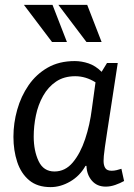

<svg xmlns="http://www.w3.org/2000/svg" viewBox="-20 -753 549 786"><path d="M418 -495H462Q447 -396 436.5 -328.5Q426 -261 419.5 -218.5Q413 -176 409.5 -151.5Q406 -127 405 -114.5Q404 -102 404 -94Q404 -76 411 -65Q418 -54 437 -54Q447 -54 457.5 -56.5Q468 -59 477 -62L488 -12Q472 -3 452 4Q432 11 413 11Q377 11 356 -13.5Q335 -38 334 -74H330Q307 -33 267.5 -10Q228 13 187 13Q133 13 99.5 -15Q66 -43 50.5 -90Q35 -137 35 -193Q35 -249 50.5 -304Q66 -359 97 -404Q128 -449 175 -476Q222 -503 286 -503Q314 -503 342.5 -493.5Q371 -484 396 -459ZM118 -194Q118 -136 138 -93.5Q158 -51 203 -51Q247 -51 278 -88Q309 -125 328.5 -183.5Q348 -242 356 -307L371 -416Q331 -441 288 -441Q242 -441 209.5 -419Q177 -397 156.5 -360.5Q136 -324 127 -280.5Q118 -237 118 -194ZM337 -733 396 -581H334L219 -733ZM195 -733 254 -581H193L78 -733Z"/></svg>

Font: Rosario Light
Style: Italic
Weight: 300
Italic angle: -8.05°
Designer: Hector Gatti
Foundry: Omnibus Type
Version: Version 1.101; ttfautohint (v1.8.1.43-b0c9)